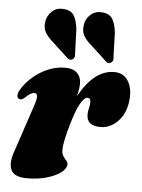

<svg xmlns="http://www.w3.org/2000/svg" viewBox="-52 -740 587 792"><g transform="rotate(5 242.0 -344.5)"><path d="M34 -312Q23 -312 20.8 -323.5Q18.5 -335 28.5 -351Q57 -398 106 -428Q155 -458 207 -458Q240.5 -458 257 -441.5Q273.5 -425 273.5 -399Q273.5 -386.5 271.2 -373Q269 -359.5 265.5 -345.5Q327.5 -458 410.5 -458Q448 -458 467.2 -428.5Q486.5 -399 483 -353Q478.5 -295 446.2 -261Q414 -227 373.5 -227Q315.5 -227 315.5 -273.5Q315.5 -287 319 -299.8Q322.5 -312.5 322.5 -325.5Q322.5 -342.5 310 -342.5Q296.5 -342.5 280.5 -315Q264.5 -287.5 247.5 -228.5Q236.5 -191 230.8 -164.2Q225 -137.5 225 -118Q225 -103 231.5 -93.5Q238 -84 244.5 -77Q251 -70 251 -61.5Q251 -44.5 229.5 -28Q208 -11.5 171.5 -0.8Q135 10 89.5 10Q35 10 22.5 -20Q10 -50 30 -102.5L91.5 -286.5Q102.5 -318 101.5 -330.5Q100.5 -343 89.5 -343Q82 -343 73 -337.8Q64 -332.5 48.5 -317.5Q40.5 -312 34 -312ZM398.5 -618.5 401.5 -518.5Q405 -504 394.5 -496.5Q384.5 -488.5 373 -497.5L309.5 -556.5Q283.5 -578.5 273.5 -597.5Q263.5 -616.5 268.5 -643.5Q271.5 -665 290 -682.8Q308.5 -700.5 336 -699Q369 -697.5 382 -676.5Q395 -655.5 398.5 -618.5ZM239 -618.5 242.5 -518.5Q245.5 -504.5 235.5 -496.5Q225 -488.5 213.5 -497.5L150 -556.5Q124.5 -578.5 114.2 -597.5Q104 -616.5 109 -643.5Q112.5 -665 130.8 -682.8Q149 -700.5 176.5 -699Q209.5 -697.5 222.5 -676.5Q235.5 -655.5 239 -618.5Z"/></g></svg>

Font: Fraunces 144pt S050 Black
Style: Italic
Weight: 900
Italic angle: -16°
Version: Version 1.000; ttfautohint (v1.8.3)